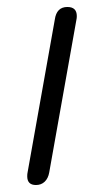

<svg xmlns="http://www.w3.org/2000/svg" viewBox="-20 -520 297 550"><path d="M58 -15Q58 -22 59 -26L137 -464Q142 -500 173 -500Q200 -500 200 -474Q200 -468 199 -464L121 -26Q118 -9 108 0.5Q98 10 83 10Q58 10 58 -15Z"/></svg>

Font: Kodchasan Light
Style: Italic
Weight: 300
Italic angle: -10°
Version: Version 1.000; ttfautohint (v1.6)